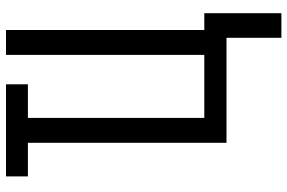

<svg xmlns="http://www.w3.org/2000/svg" viewBox="-179 -596 958 640"><g transform="rotate(-90 300.0 -276.0)"><path d="M494 183V0H144V-662H32V-735H339V-662H227V-74H437V-735H520V-74H576V183Z"/></g></svg>

Font: R Plex Mono
Style: Regular
Weight: 400
Monospace: yes
Designer: Belleve Invis
Foundry: Belleve Invis
Version: Version 31.8.0